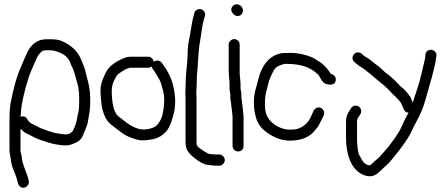

<svg xmlns="http://www.w3.org/2000/svg" viewBox="-20 -690 2066 890"><path d="M75 -149C76 -152 76 -158 77 -169C79 -206 91 -262 114 -335C118 -347 130 -376 150 -420C156 -433 163 -442 170 -448C174 -454 183 -457 196 -457H211C232 -457 253 -450 275 -437C290 -428 301 -414 307 -396C309 -390 311 -385 315 -378C319 -371 322 -362 325 -352C328 -342 332 -326 338 -306C344 -286 347 -262 347 -237V-214C347 -196 346 -181 343 -169C342 -163 339 -153 337 -140C335 -127 332 -115 328 -106C324 -97 321 -91 319 -86C317 -81 312 -77 306 -73C300 -69 292 -67 285 -67C278 -67 271 -68 265 -69C259 -70 252 -71 244 -72C236 -73 227 -75 218 -79L203 -83C198 -85 192 -88 185 -90C178 -92 170 -95 162 -99L147 -107C142 -109 138 -111 133 -114C122 -118 113 -126 106 -138C99 -150 88 -153 75 -149ZM75 -93C85 -83 95 -75 104 -71C113 -67 119 -64 124 -61C143 -50 164 -42 187 -35L202 -30C207 -29 214 -27 220 -25C226 -23 232 -22 238 -21C244 -20 251 -19 257 -18C263 -17 273 -16 285 -16C301 -16 316 -21 332 -29C348 -37 358 -47 362 -57C366 -67 371 -78 376 -90C381 -102 386 -115 388 -129C390 -143 392 -154 394 -164C396 -174 398 -190 398 -212V-237C398 -269 392 -302 381 -338C379 -346 377 -355 375 -364C373 -373 369 -382 365 -392C361 -402 357 -410 355 -416C341 -451 312 -480 266 -500C253 -506 235 -508 211 -508H196C154 -508 124 -486 104 -442C93 -416 83 -395 76 -377C59 -340 43 -285 29 -211C26 -194 24 -166 24 -128V8C24 14 25 21 27 30C29 39 30 49 32 62C34 75 39 90 46 106C53 122 58 137 61 151L64 161C66 168 70 173 76 177C82 181 88 181 95 179C102 177 106 173 110 167C114 161 115 155 113 148L111 138C109 131 107 126 105 120C103 114 99 103 93 87C87 71 83 58 82 48C81 38 80 30 78 23C76 16 75 11 75 8Z M693 -403C692 -410 689 -415 684 -420C679 -425 674 -427 667 -427H587C576 -427 565 -425 555 -421C512 -403 484 -381 471 -355C466 -344 461 -334 457 -324C453 -314 449 -302 447 -288C445 -274 446 -255 448 -230C450 -205 454 -181 462 -160C470 -139 481 -124 493 -114C505 -104 518 -95 532 -84C546 -73 560 -63 577 -56C594 -49 609 -44 622 -41C635 -38 656 -39 685 -44C714 -49 738 -64 756 -88C767 -103 778 -130 787 -171C796 -212 793 -258 778 -310C770 -335 757 -362 737 -389L730 -399C726 -404 720 -408 712 -409C704 -410 698 -408 693 -403ZM684 -382C684 -377 686 -372 689 -369L696 -359C700 -353 704 -347 708 -340C712 -333 716 -326 719 -321C722 -316 725 -308 728 -298C731 -288 733 -278 736 -269C744 -239 743 -200 732 -154C729 -141 722 -129 712 -115C702 -101 682 -93 654 -90C626 -87 593 -100 557 -129C548 -136 538 -144 527 -152C509 -169 499 -206 498 -265C498 -281 500 -298 508 -315C516 -332 522 -342 527 -346C532 -350 541 -356 554 -364C567 -372 578 -376 587 -376H667C673 -376 679 -378 684 -382Z M839 -254C840 -244 840 -235 840 -226V-25C840 -17 842 -9 845 0C851 16 867 33 894 52C915 67 934 75 949 75L976 78H997C1004 78 1009 75 1014 70C1019 65 1022 59 1022 52C1022 45 1019 39 1014 34C1009 29 1004 26 997 26H976C973 26 969 25 965 25C961 25 957 24 952 24C947 24 932 16 910 0C897 -8 891 -16 891 -25V-226C891 -235 891 -245 890 -256L892 -309C892 -323 892 -334 893 -344C894 -354 895 -364 896 -375C897 -386 897 -398 898 -411C899 -424 900 -437 901 -449C902 -461 903 -475 906 -491C909 -507 912 -526 915 -549C918 -572 922 -590 926 -603L930 -615C932 -622 931 -628 928 -634C925 -640 920 -645 913 -647C906 -649 899 -648 893 -645C887 -642 883 -637 881 -630L878 -618C874 -606 871 -589 867 -566C863 -543 860 -522 856 -503C852 -484 850 -466 850 -446C850 -426 848 -402 845 -374C842 -346 841 -325 841 -314Z M1106 -182C1102 -218 1099 -236 1099 -237V-251C1099 -256 1098 -266 1095 -279V-305L1092 -338C1091 -345 1091 -352 1091 -359V-483C1091 -490 1089 -496 1084 -501C1079 -506 1073 -509 1066 -509C1059 -509 1053 -506 1048 -501C1043 -496 1040 -490 1040 -483V-359L1044 -305V-276L1048 -249C1047 -243 1047 -236 1048 -230L1051 -212L1053 -194C1054 -188 1054 -183 1055 -178L1058 -149V-13C1058 -6 1061 0 1066 5C1071 10 1077 12 1084 12C1091 12 1097 10 1102 5C1107 0 1109 -6 1109 -13V-149ZM1060 -663C1055 -658 1052 -652 1052 -645C1052 -638 1056 -631 1062 -625C1068 -619 1074 -616 1081 -616C1088 -616 1094 -618 1099 -623C1104 -628 1106 -635 1106 -642C1106 -649 1104 -655 1098 -661C1092 -667 1085 -670 1078 -670C1071 -670 1065 -668 1060 -663Z M1420 -370 1435 -361C1449 -350 1458 -342 1461 -335C1464 -328 1469 -322 1474 -314C1479 -306 1487 -301 1499 -299C1520 -295 1533 -300 1536 -316C1539 -332 1531 -343 1513 -348C1510 -352 1507 -357 1503 -363C1499 -369 1493 -376 1484 -385C1475 -394 1468 -400 1462 -403C1456 -406 1449 -411 1440 -417C1431 -423 1416 -429 1395 -435C1374 -441 1351 -445 1327 -445C1303 -445 1287 -444 1278 -442C1227 -429 1193 -388 1176 -318C1173 -304 1169 -289 1164 -273C1159 -257 1157 -236 1157 -212C1157 -188 1160 -167 1166 -147C1173 -119 1190 -95 1217 -76C1252 -51 1287 -38 1324 -38C1379 -38 1420 -56 1445 -92C1451 -99 1456 -105 1459 -112C1462 -119 1465 -125 1469 -132C1473 -139 1477 -147 1480 -154C1483 -161 1484 -168 1481 -175C1478 -182 1473 -187 1467 -190C1461 -193 1455 -193 1448 -190C1441 -187 1437 -183 1434 -177C1427 -160 1420 -147 1415 -137C1403 -116 1384 -101 1360 -93C1352 -90 1340 -89 1322 -89C1304 -89 1285 -94 1265 -105C1245 -116 1231 -129 1223 -144C1213 -157 1208 -177 1208 -204C1208 -231 1210 -250 1214 -264C1218 -278 1221 -293 1225 -308C1229 -323 1237 -341 1248 -362C1254 -373 1262 -381 1275 -386C1288 -391 1297 -394 1304 -394C1353 -394 1392 -386 1420 -370Z M1622 -440C1617 -435 1614 -428 1614 -421C1614 -414 1617 -408 1622 -403C1635 -392 1646 -383 1654 -379C1662 -375 1681 -360 1711 -335L1732 -317C1737 -313 1746 -306 1758 -296C1770 -286 1780 -276 1788 -267C1796 -258 1803 -251 1808 -247C1813 -243 1816 -239 1820 -235C1824 -231 1828 -227 1832 -222C1836 -217 1840 -212 1842 -206C1844 -200 1847 -193 1852 -183C1856 -173 1863 -168 1874 -168C1871 -162 1866 -153 1860 -142C1854 -131 1848 -118 1842 -104C1836 -90 1826 -72 1809 -48C1792 -24 1778 -6 1767 6C1756 18 1749 26 1746 30C1743 34 1738 39 1732 44C1726 49 1721 53 1716 58C1711 63 1706 67 1701 72C1696 77 1691 77 1686 75C1674 72 1666 65 1659 53C1652 41 1648 33 1645 28C1642 23 1640 13 1638 -2C1636 -17 1636 -28 1635 -34V-128C1635 -136 1638 -144 1644 -151L1650 -160C1654 -166 1655 -172 1654 -179C1653 -186 1649 -192 1643 -196C1637 -200 1631 -201 1624 -200C1617 -199 1612 -195 1608 -190L1602 -180C1590 -164 1584 -147 1584 -128V-55C1584 -3 1593 40 1612 73C1627 99 1647 115 1671 123C1695 131 1714 127 1731 113C1739 106 1745 101 1750 96C1755 91 1761 85 1767 80C1773 75 1779 70 1782 66C1785 62 1790 57 1795 51C1845 -9 1876 -54 1888 -82C1894 -96 1904 -115 1917 -139C1930 -163 1942 -192 1952 -227C1962 -262 1969 -288 1974 -305C1979 -322 1984 -339 1988 -356L1997 -394C1999 -402 2000 -410 2001 -419L2003 -431C2004 -438 2002 -444 1997 -450C1992 -456 1987 -458 1980 -459C1973 -460 1967 -458 1961 -454C1955 -450 1953 -443 1952 -436L1951 -425C1950 -418 1949 -412 1947 -404C1945 -396 1940 -377 1933 -345C1926 -313 1912 -270 1893 -214C1892 -218 1889 -223 1887 -230C1885 -237 1880 -245 1870 -257C1860 -269 1852 -278 1845 -283C1838 -288 1831 -295 1823 -304C1815 -313 1803 -325 1785 -340C1776 -346 1770 -351 1765 -355C1748 -372 1733 -385 1719 -394C1703 -408 1691 -417 1682 -422C1673 -427 1665 -432 1660 -438C1655 -444 1648 -447 1640 -447C1632 -447 1627 -445 1622 -440Z"/></svg>

Font: AppleStorm
Style: Rg
Weight: 400
Foundry: Cannot Into Space Fonts
Version: Version 1.01